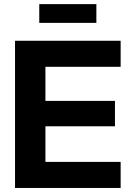

<svg xmlns="http://www.w3.org/2000/svg" viewBox="-20 -929 648 949"><path d="M54.3 0V-727.5H576.3V-598.8H204.5V-430.3H548.2V-304.8H204.5V-128.8H576.3V0ZM456.3 -908.6V-816H174.1V-908.6Z"/></svg>

Font: Inter Khmer Looped
Style: Regular
Weight: 400
Designer: Rasmus Andersson, Sovichet Tep
Foundry: Anagata Design
Version: Version 1.000